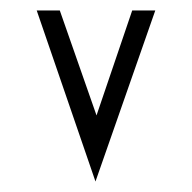

<svg xmlns="http://www.w3.org/2000/svg" viewBox="-20 -346 366 366"><path d="M50 -326H94L164 -126L232 -326H276L162 0Z"/></svg>

Font: HiLo-Deco
Style: Deco
Weight: 500
Version: Version 001.000